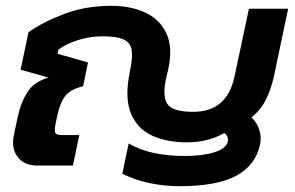

<svg xmlns="http://www.w3.org/2000/svg" viewBox="-20 -570 1017 661"><path d="M598 71Q546 71 495.5 60.5Q445 50 401 28L423 -76Q463 -53 511.5 -43Q560 -33 616 -33Q678 -33 718.5 -46Q759 -59 764 -82Q766 -92 762.5 -100Q759 -108 752 -112Q728 -98 696 -89Q664 -80 623 -80Q554 -80 504 -103Q454 -126 432 -176.5Q410 -227 424 -307L428 -329Q437 -371 433.5 -396.5Q430 -422 407 -433.5Q384 -445 334 -445Q289 -445 248.5 -432Q208 -419 181 -399L178 -385L283 -355L266 -273Q224 -263 205.5 -240.5Q187 -218 177 -171L171 -142Q167 -120 170.5 -112.5Q174 -105 194 -105H253L231 0H109Q63 0 40.5 -30Q18 -60 28 -106L42 -172Q52 -218 75 -253.5Q98 -289 147 -303L51 -330L78 -459Q127 -494 201 -522Q275 -550 363 -550Q431 -550 481.5 -526Q532 -502 554 -452.5Q576 -403 558 -326L553 -305Q538 -241 555.5 -213Q573 -185 645 -185Q761 -185 787 -305L837 -540H972L923 -307Q913 -262 895.5 -227Q878 -192 846 -166Q863 -150 872 -125Q881 -100 875 -71Q859 0 792.5 35.5Q726 71 598 71Z"/></svg>

Font: Kanit Medium
Style: Italic
Weight: 500
Italic angle: -12°
Designer: Katatrad Team
Foundry: CadsonDemak
Version: Version 2.000; ttfautohint (v1.8.3)